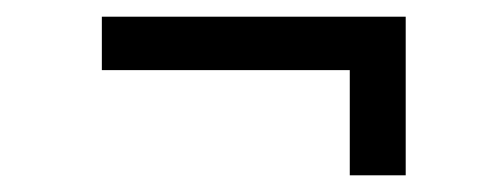

<svg xmlns="http://www.w3.org/2000/svg" viewBox="-20 -367 603 230"><path d="M399 -157V-283H102V-347H466V-157Z"/></svg>

Font: Inconsolata SemiExpanded Thin
Style: Regular
Weight: 100
Width: 6
Monospace: yes
Designer: Raph Levien, Cyreal, Brenton Simpson
Foundry: Raph Levien, Cyreal, Google
Version: Version 3.100; ttfautohint (v1.8.4.7-5d5b)